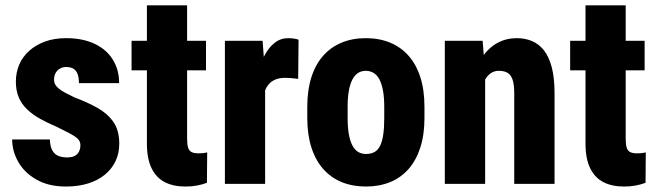

<svg xmlns="http://www.w3.org/2000/svg" viewBox="-20 -679 2423 709"><path d="M276.9 -143.1Q276.9 -157.2 266.8 -166.7Q256.8 -176.3 237.8 -186.3Q218.8 -196.3 189 -210.9Q155.3 -225.1 127.4 -240.7Q99.6 -256.3 79.6 -275.6Q59.6 -294.9 49.1 -319.8Q38.6 -344.7 38.6 -377.4Q38.6 -411.1 50.8 -439.9Q63 -468.8 87.2 -490.7Q111.3 -512.7 145.8 -525.4Q180.2 -538.1 224.1 -538.1Q284.7 -538.1 328.6 -517.6Q372.6 -497.1 396.2 -459.5Q419.9 -421.9 419.9 -372.1H271.5Q271.5 -390.6 267.1 -404.1Q262.7 -417.5 252.2 -424.6Q241.7 -431.6 223.6 -431.6Q211.9 -431.6 201.9 -426Q191.9 -420.4 185.8 -410.2Q179.7 -399.9 179.7 -385.3Q179.7 -374.5 184.1 -366.7Q188.5 -358.9 197.5 -351.6Q206.5 -344.2 220.5 -336.7Q234.4 -329.1 254.9 -319.3Q302.2 -301.8 339.6 -280.8Q377 -259.8 398.7 -228.8Q420.4 -197.8 420.4 -147.9Q420.4 -112.8 406.7 -84Q393.1 -55.2 367.2 -33.9Q341.3 -12.7 305.2 -1.5Q269 9.8 223.6 9.8Q159.2 9.8 114.5 -15.9Q69.8 -41.5 47.4 -81.3Q24.9 -121.1 24.9 -164.1H164.1Q165 -138.7 172.9 -124.3Q180.7 -109.9 194.6 -103.8Q208.5 -97.7 227.1 -97.7Q244.1 -97.7 254.9 -102.8Q265.6 -107.9 271.2 -118.4Q276.9 -128.9 276.9 -143.1Z M740.7 -528.3V-419.4H465.8V-528.3ZM522.5 -659.2H670.9V-167Q670.9 -145.5 674.6 -133.8Q678.2 -122.1 687.5 -117.4Q696.8 -112.8 712.4 -112.8Q723.6 -112.8 731.7 -113.8Q739.7 -114.7 745.1 -116.2L744.1 -3.9Q727.1 2.4 707.8 6.1Q688.5 9.8 664.6 9.8Q620.1 9.8 588.6 -6.3Q557.1 -22.5 539.8 -57.6Q522.5 -92.8 522.5 -149.4Z M959 -403.8V0H810.5V-528.3H949.7ZM1082.5 -532.2 1081.1 -387.7Q1071.8 -389.2 1057.6 -390.4Q1043.5 -391.6 1033.7 -391.6Q1011.2 -391.6 995.6 -384.8Q980 -377.9 969.7 -364.5Q959.5 -351.1 954.6 -331.1Q949.7 -311 949.7 -285.2L923.3 -299.8Q923.3 -352.5 931.4 -396Q939.5 -439.5 955.3 -471.2Q971.2 -502.9 993.7 -520.5Q1016.1 -538.1 1043.9 -538.1Q1053.7 -538.1 1064.7 -536.6Q1075.7 -535.2 1082.5 -532.2Z M1114.7 -243.2V-284.7Q1114.7 -347.2 1130.1 -394.5Q1145.5 -441.9 1173.8 -473.6Q1202.1 -505.4 1241.9 -521.7Q1281.7 -538.1 1330.6 -538.1Q1380.4 -538.1 1420.2 -521.7Q1460 -505.4 1488.3 -473.6Q1516.6 -441.9 1532 -394.5Q1547.4 -347.2 1547.4 -284.7V-243.2Q1547.4 -181.2 1532 -133.8Q1516.6 -86.4 1488.3 -54.4Q1460 -22.5 1420.2 -6.3Q1380.4 9.8 1331.5 9.8Q1282.2 9.8 1242.4 -6.3Q1202.6 -22.5 1174.1 -54.4Q1145.5 -86.4 1130.1 -133.8Q1114.7 -181.2 1114.7 -243.2ZM1263.7 -284.7V-243.2Q1263.7 -208 1268.3 -182.6Q1272.9 -157.2 1281.7 -141.1Q1290.5 -125 1303 -117.7Q1315.4 -110.4 1331.5 -110.4Q1350.1 -110.4 1363 -117.7Q1376 -125 1383.8 -141.1Q1391.6 -157.2 1395.3 -182.6Q1398.9 -208 1398.9 -243.2V-284.7Q1398.9 -319.3 1394.3 -344.5Q1389.6 -369.6 1381.1 -385.7Q1372.6 -401.9 1359.6 -409.7Q1346.7 -417.5 1330.6 -417.5Q1314.9 -417.5 1302.5 -409.7Q1290 -401.9 1281.5 -385.7Q1272.9 -369.6 1268.3 -344.5Q1263.7 -319.3 1263.7 -284.7Z M1771.5 -415.5V0H1622.6V-528.3H1762.2ZM1752 -282.2 1715.3 -281.2Q1714.8 -341.3 1726.8 -388.7Q1738.8 -436 1761.7 -469.5Q1784.7 -502.9 1816.9 -520.5Q1849.1 -538.1 1888.7 -538.1Q1918.9 -538.1 1944.6 -527.3Q1970.2 -516.6 1988.8 -492.9Q2007.3 -469.2 2017.6 -430.2Q2027.8 -391.1 2027.8 -334V0H1878.9V-335Q1878.9 -367.7 1872.6 -385.5Q1866.2 -403.3 1853.8 -410.4Q1841.3 -417.5 1821.8 -417.5Q1803.7 -417.5 1790.3 -407.2Q1776.9 -397 1768.1 -378.7Q1759.3 -360.4 1755.6 -335.7Q1752 -311 1752 -282.2Z M2360.4 -528.3V-419.4H2085.4V-528.3ZM2142.1 -659.2H2290.5V-167Q2290.5 -145.5 2294.2 -133.8Q2297.9 -122.1 2307.1 -117.4Q2316.4 -112.8 2332 -112.8Q2343.3 -112.8 2351.3 -113.8Q2359.4 -114.7 2364.7 -116.2L2363.8 -3.9Q2346.7 2.4 2327.4 6.1Q2308.1 9.8 2284.2 9.8Q2239.7 9.8 2208.3 -6.3Q2176.8 -22.5 2159.4 -57.6Q2142.1 -92.8 2142.1 -149.4Z"/></svg>

Font: Roboto Condensed ExtraBold
Style: Regular
Weight: 800
Designer: Christian Robertson
Foundry: Google
Version: Version 3.008; 2023